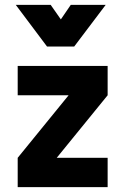

<svg xmlns="http://www.w3.org/2000/svg" viewBox="-20 -772 517 792"><path d="M53 -379H263L53 -121V0H424V-121H214L424 -379V-500H53ZM174 -580H286L416 -752H272L231 -692L189 -752H45Z"/></svg>

Font: TitilliumText22L
Style: 999 wt
Weight: 900
Designer: Campivisivi
Foundry: Campivisivi
Version: 1.000